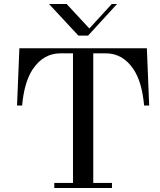

<svg xmlns="http://www.w3.org/2000/svg" viewBox="-20 -942 804 962"><path d="M225.6 -921.9H314L427.7 -799.3L540 -921.9H566.4L421.4 -763.7H372.6ZM65.4 -413.1 77.1 -700.2H715.8L727.5 -413.1H702.1Q691.4 -532.2 648.4 -595.7Q595.2 -674.8 509.8 -674.8H447.3V-25.4H541V0H252V-25.4H345.7V-674.8H283.2Q197.8 -674.8 144.5 -595.7Q101.6 -532.2 90.8 -413.1Z"/></svg>

Font: Theano Didot
Style: Regular
Weight: 400
Designer: Alexey Kryukov
Version: Version 2.0